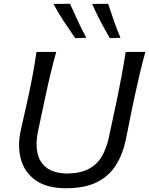

<svg xmlns="http://www.w3.org/2000/svg" viewBox="-20 -989 792 1020"><path d="M331.5 11Q229 11 169.8 -31Q110.5 -73 91.2 -142.5Q72 -212 90 -295Q95.5 -323 107 -371Q118.5 -419 130 -473.5Q144.5 -541 154.8 -597Q165 -653 174 -713H278.5Q262 -653 248.5 -597Q235 -541 220.5 -473L182 -292Q168.5 -229 178.5 -178.5Q188.5 -128 227 -98.2Q265.5 -68.5 337.5 -67Q409 -68.5 453 -92.5Q497 -116.5 521.5 -159.2Q546 -202 558 -258L604 -473Q618 -541 628.2 -597.5Q638.5 -654 647.5 -713H752Q736 -654 722.5 -597.5Q709 -541 694.5 -473Q684.5 -427.5 675.5 -382.5Q666.5 -337.5 659.2 -300.2Q652 -263 647 -241Q632 -169.5 596.5 -112.5Q561 -55.5 496.8 -22.2Q432.5 11 331.5 11ZM379.5 -786.5Q348.5 -831 318.8 -876Q289 -921 264 -968L352 -969Q371 -926 392.8 -879.5Q414.5 -833 438.5 -788ZM563.5 -786.5Q537.5 -831 513.5 -876.5Q489.5 -922 469.5 -968L554.5 -969Q568.5 -926 584.8 -879.5Q601 -833 620 -788Z"/></svg>

Font: Commissioner Flair
Style: Italic
Weight: 400
Italic angle: -12°
Designer: Kostas Bartsokas
Foundry: Kostas Bartsokas
Version: Version 1.000; ttfautohint (v1.8.3)